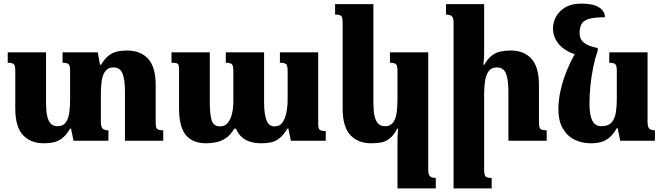

<svg xmlns="http://www.w3.org/2000/svg" viewBox="-20 -783 3692 1068"><path d="M846 -106Q846 -87 848.5 -76.5Q851 -66 860 -62Q869 -58 888 -58V0H675V-275Q675 -340 661.5 -374Q648 -408 611 -408Q582 -408 566.5 -388Q551 -368 546 -335Q541 -302 541 -261V-102Q541 -85 545.5 -75.5Q550 -66 559.5 -62Q569 -58 583 -58V0H389L375 -68H370Q349 -32 326.5 -14.5Q304 3 279 8.5Q254 14 224 14Q150 14 107.5 -32Q65 -78 65 -179V-386Q65 -405 62.5 -415.5Q60 -426 51 -430Q42 -434 23 -434V-492H236V-211Q236 -169 242 -140Q248 -111 262 -96Q276 -81 301 -81Q331 -81 346 -102Q361 -123 365.5 -157Q370 -191 370 -231V-389Q370 -407 367 -416.5Q364 -426 355 -430Q346 -434 328 -434V-492H524L536 -423H542Q562 -456 583.5 -473Q605 -490 630.5 -496Q656 -502 687 -502Q761 -502 803.5 -456.5Q846 -411 846 -308Z M1537 -492H1750V-91Q1750 -78 1753 -69.5Q1756 -61 1765 -57.5Q1774 -54 1792 -54V0H1598L1584 -68H1579Q1558 -33 1536 -15Q1514 3 1489 8.5Q1464 14 1433 14Q1400 14 1373 6Q1346 -2 1325.5 -20Q1305 -38 1293 -67H1283Q1262 -31 1234.5 -13.5Q1207 4 1179 9Q1151 14 1126 14Q1052 14 1014 -31.5Q976 -77 976 -181V-395Q976 -412 973.5 -420.5Q971 -429 962 -431.5Q953 -434 934 -434V-492H1147V-212Q1147 -150 1157 -115Q1167 -80 1205 -80Q1231 -80 1247 -99.5Q1263 -119 1270.5 -150.5Q1278 -182 1278 -219V-388Q1278 -406 1275 -416Q1272 -426 1263 -430Q1254 -434 1236 -434V-492H1449V-212Q1449 -150 1462 -115Q1475 -80 1507 -80Q1536 -80 1551 -101Q1566 -122 1573 -156.5Q1580 -191 1580 -231V-388Q1580 -405 1577.5 -415Q1575 -425 1566 -429.5Q1557 -434 1537 -434Z M2191 265V-13Q2191 -26 2192.5 -40Q2194 -54 2195 -68H2190Q2170 -30 2147.5 -12.5Q2125 5 2100 9.5Q2075 14 2045 14Q1971 14 1928.5 -32Q1886 -78 1886 -179V-654Q1886 -673 1883.5 -683.5Q1881 -694 1872 -698Q1863 -702 1844 -702V-760H2057V-211Q2057 -169 2063 -140Q2069 -111 2083 -96Q2097 -81 2122 -81Q2152 -81 2167 -102Q2182 -123 2186.5 -157Q2191 -191 2191 -231V-389Q2191 -407 2188 -416.5Q2185 -426 2176 -430Q2167 -434 2149 -434V-492H2362V163Q2362 180 2366.5 189.5Q2371 199 2380.5 203Q2390 207 2404 207V265Z M3021 -58V0H2808V-275Q2808 -340 2794.5 -374Q2781 -408 2743 -408Q2714 -408 2699 -388Q2684 -368 2678.5 -335Q2673 -302 2673 -261V162Q2673 179 2676 189Q2679 199 2688 203Q2697 207 2715 207V265H2503V-658Q2503 -676 2498.5 -685Q2494 -694 2484.5 -698Q2475 -702 2461 -702V-760H2673V-491Q2673 -474 2672 -457Q2671 -440 2669 -423H2674Q2693 -456 2714.5 -473Q2736 -490 2762.5 -496Q2789 -502 2820 -502Q2894 -502 2936 -456.5Q2978 -411 2978 -308V-106Q2978 -87 2980.5 -76.5Q2983 -66 2992.5 -62Q3002 -58 3021 -58Z M3266 14Q3217 14 3176 -6Q3135 -26 3110.5 -68.5Q3086 -111 3086 -178Q3086 -227 3099.5 -285.5Q3113 -344 3139.5 -406Q3166 -468 3205 -528L3305 -503Q3290 -459 3279.5 -407.5Q3269 -356 3264 -305Q3259 -254 3259 -209Q3259 -167 3265.5 -138.5Q3272 -110 3286.5 -95.5Q3301 -81 3324 -81Q3363 -81 3381.5 -101.5Q3400 -122 3405.5 -156Q3411 -190 3411 -231V-389Q3411 -407 3408 -416.5Q3405 -426 3396 -430Q3387 -434 3369 -434V-492H3582V-102Q3582 -85 3586.5 -75.5Q3591 -66 3600.5 -62Q3610 -58 3623 -58V0H3430L3416 -69H3410Q3391 -35 3369 -17Q3347 1 3322 7.5Q3297 14 3266 14ZM3305 -516V-503L3187 -479Q3149 -489 3119.5 -509.5Q3090 -530 3073 -559.5Q3056 -589 3056 -625Q3056 -659 3073.5 -691Q3091 -723 3126 -743Q3161 -763 3213 -763Q3278 -763 3311 -743Q3344 -723 3345 -687Q3283 -687 3253 -677Q3223 -667 3213.5 -647Q3204 -627 3204 -598Q3204 -581 3211.5 -565.5Q3219 -550 3241 -537Q3263 -524 3305 -516Z"/></svg>

Font: Noto Serif Armenian ExtraBold
Style: Regular
Weight: 800
Version: Version 2.007